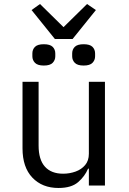

<svg xmlns="http://www.w3.org/2000/svg" viewBox="-20 -923 640 955"><path d="M422 -84H418Q402 -46 368.5 -17Q335 12 271 12Q190 12 141 -39.5Q92 -91 92 -185V-516H172V-199Q172 -129 203.5 -94Q235 -59 294 -59Q326 -59 355.5 -69.5Q385 -80 403.5 -102Q422 -124 422 -158V-516H502V0H422ZM253 -729 137 -873 179 -903 296 -788 413 -903 457 -873 341 -729ZM198 -597Q167 -597 154 -610.5Q141 -624 141 -643V-657Q141 -677 154 -690Q167 -703 198 -703Q229 -703 242 -690Q255 -677 255 -657V-643Q255 -624 242 -610.5Q229 -597 198 -597ZM396 -597Q365 -597 352 -610.5Q339 -624 339 -643V-657Q339 -677 352 -690Q365 -703 396 -703Q427 -703 440 -690Q453 -677 453 -657V-643Q453 -624 440 -610.5Q427 -597 396 -597Z"/></svg>

Font: Lilex
Style: Regular
Weight: 400
Monospace: yes
Designer: Mike Abbink, Paul van der Laan, Pieter van Rosmalen, Mikhael Khrustik
Foundry: Mikhael Khrustik
Version: Version 2.510